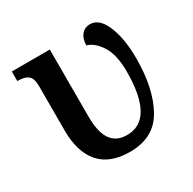

<svg xmlns="http://www.w3.org/2000/svg" viewBox="-128 -674 817 814"><g transform="rotate(-30 280.0 -267.0)"><path d="M91 -206V-423Q91 -462 75 -475.5Q59 -489 26 -489H22V-536H208V-209Q208 -132 233.5 -95Q259 -58 311 -58Q444 -58 444 -293Q444 -374 416 -418.5Q388 -463 351 -474Q351 -505 366.5 -524.5Q382 -544 409 -544Q454 -544 480.5 -480.5Q507 -417 507 -320Q507 -174 456 -82Q405 10 287 10Q188 10 139.5 -46.5Q91 -103 91 -206Z"/></g></svg>

Font: Noto Serif NarrowSemiBold
Style: Regular
Weight: 600
Width: 4
Designer: Monotype Design Team
Foundry: Monotype Imaging Inc.
Version: Version 1.001